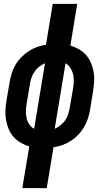

<svg xmlns="http://www.w3.org/2000/svg" viewBox="-20 -755 540 990"><path d="M95 215 131 0Q108 -7 87 -19Q66 -31 50.5 -48.5Q35 -66 25.5 -88Q16 -110 11.5 -134Q7 -158 8 -183Q9 -208 13 -234L30 -333Q34 -356 41 -378.5Q48 -401 60.5 -422Q73 -443 90.5 -460.5Q108 -478 128.5 -491.5Q149 -505 172 -513Q195 -521 217 -524L252 -735H378L343 -520Q366 -513 387 -501Q408 -489 423.5 -471.5Q439 -454 448.5 -432Q458 -410 462.5 -386Q467 -362 465.5 -337Q464 -312 460 -286L444 -187Q440 -164 432.5 -141.5Q425 -119 412.5 -98Q400 -77 383 -59.5Q366 -42 345 -28.5Q324 -15 301.5 -7Q279 1 256 4L221 215ZM156 -91 212 -429Q196 -422 181.5 -410.5Q167 -399 157 -384Q147 -369 141.5 -352Q136 -335 134 -319L117 -219Q114 -201 113.5 -182Q113 -163 117 -146Q121 -129 131 -114Q141 -99 156 -91ZM262 -91Q278 -98 292.5 -109.5Q307 -121 317 -136Q327 -151 332 -168Q337 -185 340 -201L357 -301Q360 -319 360.5 -338Q361 -357 356.5 -374Q352 -391 342 -406Q332 -421 318 -429Z"/></svg>

Font: Iosevka Term Curly XBd Obl
Style: Regular
Weight: 800
Italic angle: -9°
Designer: Belleve Invis
Foundry: Belleve Invis
Version: Version 32.3.0